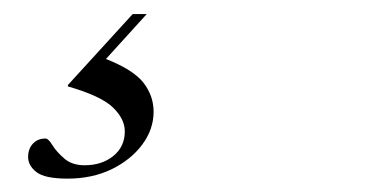

<svg xmlns="http://www.w3.org/2000/svg" viewBox="-20 -28 540 280"><path d="M78.5 232.5Q45.5 232.5 33.2 223Q21 213.5 21 201Q21 189 28 181.5Q35 174 46.5 174Q50.5 174 56.5 183.8Q62.5 193.5 73.8 203.2Q85 213 103.5 213Q128.5 213 145.2 199.5Q162 186 162 163.5Q162 145.5 144.8 128.8Q127.5 112 79 98V96L173.5 -7.5H194L134.5 58Q175 74 189.5 93Q204 112 204 135Q204 160.5 187.5 182.8Q171 205 142.8 218.8Q114.5 232.5 78.5 232.5Z"/></svg>

Font: Newsreader Display
Style: Italic
Weight: 400
Italic angle: -17°
Designer: Hugues Gentile
Foundry: Production Type
Version: Version 1.001